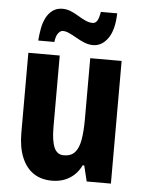

<svg xmlns="http://www.w3.org/2000/svg" viewBox="-54 -799 637 853"><g transform="rotate(5 264.5 -373.0)"><path d="M472 -547V0H364L347 -70H340Q327 -43 307.5 -25.5Q288 -8 263.5 1Q239 10 210 10Q161 10 127 -13Q93 -36 74.5 -81Q56 -126 56 -190V-547H196V-228Q196 -168 209 -137.5Q222 -107 252 -107Q285 -107 302 -126.5Q319 -146 325.5 -183.5Q332 -221 332 -275V-547ZM434 -756Q432 -681 405 -643.5Q378 -606 339 -606Q320 -606 301 -613.5Q282 -621 264 -631.5Q246 -642 230 -649.5Q214 -657 200 -657Q190 -657 180 -644.5Q170 -632 167 -605H95Q97 -633 102 -659.5Q107 -686 118 -707.5Q129 -729 147 -742Q165 -755 190 -755Q210 -755 228 -747.5Q246 -740 263 -729.5Q280 -719 296.5 -711.5Q313 -704 329 -704Q342 -704 349.5 -717Q357 -730 361 -756Z"/></g></svg>

Font: Noto Sans Display Condensed
Style: Bold
Weight: 700
Width: 3
Designer: Monotype Design Team
Foundry: Monotype Imaging Inc.
Version: Version 2.003